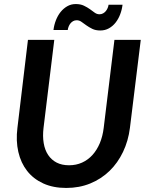

<svg xmlns="http://www.w3.org/2000/svg" viewBox="-20 -920 732 948"><path d="M321 -104Q356 -104 385.2 -117.2Q414.5 -130.5 436.5 -154.8Q458.5 -179 472.8 -213Q487 -247 492 -288.5L545 -723H675L621.5 -288.5Q613.5 -224.5 587.5 -170Q561.5 -115.5 520.8 -76Q480 -36.5 425.8 -14.2Q371.5 8 307 8Q242.5 8 193.8 -14.2Q145 -36.5 114 -76Q83 -115.5 70.5 -170Q58 -224.5 66 -288.5L118 -723H248L195 -289Q190 -247.5 195.8 -213.2Q201.5 -179 217.8 -154.8Q234 -130.5 259.8 -117.2Q285.5 -104 321 -104ZM471 -849.5Q481 -849.5 489 -854Q497 -858.5 502.5 -865.2Q508 -872 511.5 -880.2Q515 -888.5 516 -896.5H585Q582 -871.5 573.2 -848.8Q564.5 -826 550.5 -808.2Q536.5 -790.5 517.5 -780Q498.5 -769.5 475.5 -769.5Q452 -769.5 435.8 -777.5Q419.5 -785.5 406.5 -794.8Q393.5 -804 382.5 -812Q371.5 -820 359 -820Q348.5 -820 340.8 -815.5Q333 -811 327.5 -804Q322 -797 318.8 -788.5Q315.5 -780 314.5 -772H244Q247 -796.5 256 -819.8Q265 -843 279.2 -860.8Q293.5 -878.5 312.2 -889.2Q331 -900 354 -900Q377.5 -900 394.2 -892Q411 -884 423.8 -874.8Q436.5 -865.5 447.5 -857.5Q458.5 -849.5 471 -849.5Z"/></svg>

Font: Lato 2
Style: Bold Italic
Weight: 700
Italic angle: -7°
Designer: Lukasz Dziedzic with Adam Twardoch and Botio Nikoltchev
Foundry: tyPoland Lukasz Dziedzic
Version: Version 2.015; 2015-08-06; http://www.latofonts.com/